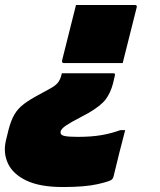

<svg xmlns="http://www.w3.org/2000/svg" viewBox="-24 -583 644 773"><path d="M282 -563H518Q530 -563 526 -552L470 -329H234Q224 -329 226 -340ZM229 170Q137 170 82.5 144Q28 118 8 75Q-12 32 0 -18L10 -59Q20 -98 34 -122Q48 -146 72.5 -164.5Q97 -183 135 -203L177 -226Q198 -237 208.5 -249.5Q219 -262 224 -284L225 -288H430Q436 -288 438 -286.5Q440 -285 438 -277L431 -247Q421 -209 401.5 -183Q382 -157 332 -128L265 -92Q237 -76 228.5 -67Q220 -58 220 -53V-48Q220 -39 236 -35.5Q252 -32 290 -32Q344 -32 384.5 -39Q425 -46 460 -59H480Q468 -13 456 34Q444 81 433 128Q431 136 426 140Q419 147 368.5 158.5Q318 170 229 170Z"/></svg>

Font: Recursive Sn Lnr St XBk
Style: Italic
Weight: 1000
Italic angle: -15°
Version: Version 1.079;hotconv 1.0.112;makeotfexe 2.5.65598; ttfautoh